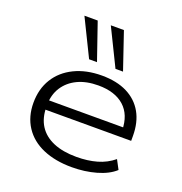

<svg xmlns="http://www.w3.org/2000/svg" viewBox="-136 -879 952 1005"><g transform="rotate(20 339.5 -376.0)"><path d="M372 8Q280 8 211.5 -21.5Q143 -51 106 -107.5Q69 -164 69 -241Q69 -318 104.5 -375.5Q140 -433 205.5 -465Q271 -497 358 -497Q441 -497 499 -468Q557 -439 587.5 -385Q618 -331 618 -255V-228H118V-280H578L555 -263Q554 -350 502.5 -396Q451 -442 358 -442Q292 -442 243.5 -419Q195 -396 167.5 -353.5Q140 -311 140 -252V-245Q140 -182 167.5 -139Q195 -96 248 -73.5Q301 -51 377 -51Q439 -51 490 -65.5Q541 -80 581 -113L608 -62Q571 -28 507.5 -10Q444 8 372 8ZM412 -554 311 -760H384L454 -554ZM265 -554 164 -760H238L309 -554Z"/></g></svg>

Font: Nunito Sans 10pt Expanded Light
Style: Regular
Weight: 300
Width: 7
Designer: Vernon Adams
Foundry: Vernon Adams
Version: Version 3.101;gftools[0.9.27]